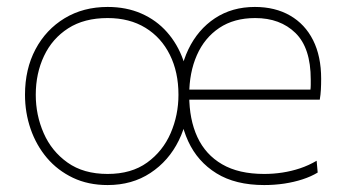

<svg xmlns="http://www.w3.org/2000/svg" viewBox="-20 -524 990 553"><path d="M290 9Q234 9 190 -12Q146 -33 115.2 -69.2Q84.5 -105.5 68.2 -152.5Q52 -199.5 52 -251Q52 -325 82.2 -382Q112.5 -439 166.2 -471.5Q220 -504 290 -504Q344 -504 387.2 -485Q430.5 -466 461 -431.5Q491.5 -397 507.8 -351Q524 -305 524 -251Q524 -178.5 495 -119.5Q466 -60.5 413.2 -25.8Q360.5 9 290 9ZM290 -23Q358.5 -23 403.8 -55.8Q449 -88.5 471.5 -140.5Q494 -192.5 494 -251Q494 -316.5 469.2 -366.2Q444.5 -416 398.8 -444Q353 -472 290 -472Q222.5 -472 176.5 -442.5Q130.5 -413 106.8 -362.8Q83 -312.5 83 -251Q83 -192.5 105.8 -140.5Q128.5 -88.5 174.5 -55.8Q220.5 -23 290 -23ZM741 9Q658 9 603.5 -24.8Q549 -58.5 522 -117.2Q495 -176 495 -251Q495 -324.5 522.5 -381.8Q550 -439 599.2 -471.5Q648.5 -504 714 -504Q772.5 -504 815.5 -479.2Q858.5 -454.5 881.8 -408.2Q905 -362 905 -297Q905 -280 904.2 -265.8Q903.5 -251.5 901 -237L874 -264Q875 -272.5 875 -280Q875 -287.5 875 -295Q875 -386 831 -429Q787 -472 715 -472Q654 -472 611.5 -443.5Q569 -415 547 -365Q525 -315 525 -251V-249Q525 -180 548.5 -129.2Q572 -78.5 619.8 -50.8Q667.5 -23 741 -23Q767.5 -23 793.5 -27Q819.5 -31 844.2 -39.2Q869 -47.5 892 -61L895 -27Q876 -15.5 851.5 -7.5Q827 0.5 798.8 4.8Q770.5 9 741 9ZM510 -237V-266H879L901 -268V-237Z"/></svg>

Font: Commissioner Thin
Style: Regular
Weight: 100
Designer: Kostas Bartsokas
Foundry: Kostas Bartsokas
Version: Version 1.001;gftools[0.9.23]